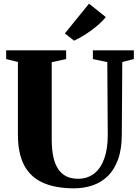

<svg xmlns="http://www.w3.org/2000/svg" viewBox="-20 -1017 756 1045"><path d="M383.5 8Q283 8 214.8 -22Q146.5 -52 112 -116.8Q77.5 -181.5 77.5 -284.5V-679.5L13.5 -695.5V-743H340V-695.5L261.5 -678.5V-258.5Q261.5 -203.5 270.2 -163.2Q279 -123 297 -96.5Q315 -70 341.8 -57Q368.5 -44 404 -44Q456 -44 492.2 -72.2Q528.5 -100.5 547.5 -153.8Q566.5 -207 566.5 -282L564 -679L485.5 -695.5V-743H708.5V-695.5L645.5 -679.5L643 -287.5Q643 -206.5 622.8 -150Q602.5 -93.5 566.8 -58.8Q531 -24 483.8 -8Q436.5 8 383.5 8ZM382.5 -796 333 -835 464.5 -997 556 -924Q540.5 -905 520.2 -886.8Q500 -868.5 477 -851.8Q454 -835 430.5 -820.8Q407 -806.5 383.5 -796Z"/></svg>

Font: Merriweather 72pt Black
Style: Regular
Weight: 900
Version: Version 2.100